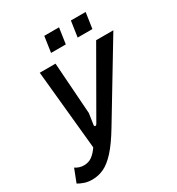

<svg xmlns="http://www.w3.org/2000/svg" viewBox="-260 -1008 1063 1150"><g transform="rotate(-30 271.0 -433.0)"><path d="M41 12Q11 12 -13.5 3.5Q-38 -5 -54 -15L-19 -105Q-5 -96 9.5 -91.5Q24 -87 40 -87Q73 -87 97 -105Q121 -123 141 -153L87 -700H196L221 -344L210 -271Q208 -259 214.5 -257.5Q221 -256 227 -265L477 -700H596L295 -201Q244 -116 202 -70Q160 -24 121.5 -6Q83 12 41 12ZM389 -769 405 -878H507L491 -769ZM205 -769 221 -878H323L307 -769Z"/></g></svg>

Font: Finlandica Medium
Style: Italic
Weight: 500
Italic angle: -8°
Designer: Niklas Ekholm, Juho Hiilivirta, Jaakko Suomalainen
Foundry: Helsinki Type Studio
Version: Version 1.063